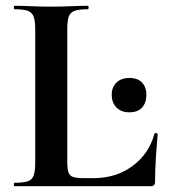

<svg xmlns="http://www.w3.org/2000/svg" viewBox="-20 -645 585 665"><path d="M213 -543V-85Q213 -61 217 -48.5Q221 -36 233.5 -32Q246 -28 270 -28H304Q382 -28 439 -70Q496 -112 515 -182Q516 -185 521 -184Q526 -183 526 -180Q523 -147 520 -100.5Q517 -54 517 -15Q517 0 502 0H30Q28 0 28 -6Q28 -12 30 -12Q61 -12 76 -17Q91 -22 96.5 -37Q102 -52 102 -81V-544Q102 -573 96.5 -587.5Q91 -602 76 -607.5Q61 -613 30 -613Q28 -613 28 -619Q28 -625 30 -625Q54 -625 87.5 -623.5Q121 -622 157 -622Q195 -622 227 -623.5Q259 -625 284 -625Q287 -625 287 -619Q287 -613 284 -613Q254 -613 238.5 -607.5Q223 -602 218 -587Q213 -572 213 -543ZM428 -256Q400 -256 383.5 -272.5Q367 -289 367 -317Q367 -343 383.5 -359Q400 -375 428 -375Q457 -375 472 -359Q487 -343 487 -317Q487 -289 472 -272.5Q457 -256 428 -256Z"/></svg>

Font: Cormorant Infant Light
Style: Bold
Weight: 700
Version: Version 4.001